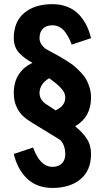

<svg xmlns="http://www.w3.org/2000/svg" viewBox="-20 -904 509 932"><path d="M328.1 -687.5Q321.3 -706.1 314.5 -719.5Q307.6 -732.9 296.1 -748.5Q284.7 -764.2 269 -772.7Q253.4 -781.2 234.4 -781.2Q204.6 -781.2 188.2 -764.9Q171.9 -748.5 171.9 -718.8Q171.9 -689.5 203.1 -666Q210.9 -661.6 227.1 -652.8Q252.9 -639.2 266.6 -631.3Q280.3 -623.5 304.4 -608.4Q328.6 -593.3 342 -581.8Q355.5 -570.3 372.8 -552.2Q390.1 -534.2 399.4 -517.1Q408.7 -500 415.3 -477.5Q421.9 -455.1 421.9 -430.7Q421.9 -335.4 344.7 -291Q380.4 -262.2 401.1 -231Q421.9 -199.7 421.9 -156.7Q421.9 -76.7 370.8 -34.2Q319.8 8.3 234.4 8.3Q194.3 8.3 161.6 -4.9Q128.9 -18.1 106.7 -41.5Q84.5 -64.9 69.8 -93.5Q55.2 -122.1 46.9 -156.7L140.6 -188Q174.3 -94.2 234.4 -94.2Q264.2 -94.2 280.5 -110.6Q296.9 -127 296.9 -156.7Q296.9 -180.7 288.3 -200.7Q279.8 -220.7 265.6 -229L140.6 -305.2Q111.3 -322.8 92.5 -339.8Q73.7 -356.9 60.3 -385.7Q46.9 -414.6 46.9 -451.7Q46.9 -505.4 71 -542.5Q95.2 -579.6 137.7 -598.6Q116.7 -610.8 104 -619.9Q91.3 -628.9 76.4 -643.6Q61.5 -658.2 54.2 -677Q46.9 -695.8 46.9 -718.8Q46.9 -798.8 97.9 -841.3Q148.9 -883.8 234.4 -883.8Q274.9 -883.8 307.4 -870.8Q339.8 -857.9 362.3 -834.5Q384.8 -811 399.2 -782.2Q413.6 -753.4 421.9 -718.8ZM250 -368.2Q296.9 -390.1 296.9 -430.7Q296.9 -442.4 292 -453.6Q287.1 -464.8 275.6 -476.6Q264.2 -488.3 257.8 -494.1Q251.5 -500 235.6 -512Q219.7 -523.9 218.8 -524.4Q171.9 -496.6 171.9 -451.7Q171.9 -435.1 181.2 -420.9Q190.4 -406.7 203.1 -398.9Z"/></svg>

Font: OswaldRegular
Style: Regular
Weight: 400
Designer: vernon adams
Foundry: vernon adams
Version: Version 1.000